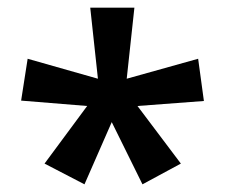

<svg xmlns="http://www.w3.org/2000/svg" viewBox="-20 -780 588 500"><path d="M330 -760 310 -575 496 -627 511 -517 338 -504 451 -354 351 -300 271 -462 200 -300 96 -354 207 -504 35 -518 52 -627 235 -575 215 -760Z"/></svg>

Font: Noto Sans New Tai Lue SemiBold
Style: Regular
Weight: 600
Version: Version 2.003